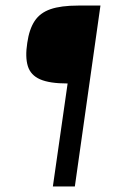

<svg xmlns="http://www.w3.org/2000/svg" viewBox="-20 -548 421 690"><path d="M341 -528 249 122H170L223 -248Q158 -248 124 -263Q90 -278 80 -310.5Q70 -343 78 -394Q85 -443 104.5 -472.5Q124 -502 161.5 -515Q199 -528 261 -528Z"/></svg>

Font: Genos
Style: Italic
Weight: 400
Italic angle: -8°
Version: Version 1.010